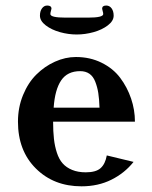

<svg xmlns="http://www.w3.org/2000/svg" viewBox="-20 -653 542 683"><path d="M43.9 0ZM293 -590.3Q347.2 -590.3 347.2 -603Q347.2 -607.4 345.2 -613.8Q343.3 -620.1 343.3 -622.1Q343.3 -633.3 357.9 -633.3Q369.6 -633.3 377 -623.3Q384.3 -613.3 384.3 -597.2Q384.3 -578.6 363.5 -562.7Q342.8 -546.9 312.7 -538.6Q282.7 -530.3 252.9 -530.3Q223.1 -530.3 193.4 -538.6Q163.6 -546.9 142.8 -562.7Q122.1 -578.6 122.1 -597.2Q122.1 -613.3 129.4 -623.3Q136.7 -633.3 147.9 -633.3Q163.1 -633.3 163.1 -622.1Q163.1 -620.1 161.1 -613.8Q159.2 -607.4 159.2 -603Q159.2 -590.3 212.9 -590.3ZM168.9 -220.2Q168.9 -185.1 171.9 -158.9Q174.8 -132.8 182.4 -109.6Q189.9 -86.4 202.9 -71.8Q215.8 -57.1 236.6 -48.6Q257.3 -40 285.2 -40Q321.3 -40 337.9 -54.9Q354.5 -69.8 359.9 -100.1L455.1 -77.1Q423.3 -37.1 376.2 -13.7Q329.1 9.8 270 9.8Q171.4 9.8 107.7 -53.5Q43.9 -116.7 43.9 -220.2Q43.9 -271 62 -314.9Q80.1 -358.9 109.4 -387.9Q138.7 -417 175.5 -433.6Q212.4 -450.2 250 -450.2Q300.3 -450.2 341.3 -429.9Q382.3 -409.7 407.5 -376.2Q432.6 -342.8 446.3 -302.5Q460 -262.2 460 -220.2ZM170.9 -270H334Q333 -300.8 329.6 -322.3Q326.2 -343.8 318.8 -362.5Q311.5 -381.3 298.1 -390.6Q284.7 -399.9 265.1 -399.9Q219.7 -399.9 197.5 -366.9Q175.3 -334 170.9 -270Z"/></svg>

Font: Pfennig
Style: Bold
Weight: 700
Version: Version 20120410 ; ttfautohint (v0.8)